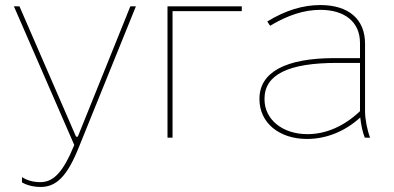

<svg xmlns="http://www.w3.org/2000/svg" viewBox="-20 -545 1560 760"><path d="M141 195C203 195 246 153 292 38L518 -520H496L288 -4H281L57 -520H35L274 29C231 134 193 176 140 176C111 176 87 169 67 156V177C86 188 112 195 141 195Z M643 0H663V-501H937V-520H643Z M1195 5C1272 5 1346 -25 1406 -80C1409 -52 1415 -22 1424 0H1445C1433 -31 1425 -75 1425 -104V-372C1425 -469 1360 -525 1248 -525C1179 -525 1110 -504 1038 -460L1049 -443C1121 -486 1185 -506 1248 -506C1346 -506 1405 -457 1405 -375V-315H1305C1110 -315 1007 -259 1007 -154V-152C1007 -60 1084 5 1195 5ZM1197 -14C1098 -14 1027 -72 1027 -152V-154C1027 -250 1122 -296 1314 -296H1405V-105C1342 -45 1270 -14 1197 -14Z"/></svg>

Font: Fixel Display Thin
Style: Regular
Weight: 100
Designer: AlfaBravo + MacPaw
Foundry: Kyrylo Tkachov, Marchela Mozhyna, Serhii Makarenko, Maria Weinstein, Zakhar Kryvoshyya
Version: Version 1.211